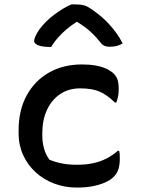

<svg xmlns="http://www.w3.org/2000/svg" viewBox="-20 -836 640 867"><path d="M350 -545Q385 -545 412.5 -540Q440 -535 460.5 -525.5Q481 -516 494 -503Q506 -491 511 -475.5Q516 -460 516 -435Q516 -416 513.5 -402Q511 -388 505 -373H499Q463 -408 429.5 -422.5Q396 -437 342 -437Q290 -437 251.5 -411Q213 -385 192 -339.5Q171 -294 171 -235V-223Q171 -194 178.5 -166.5Q186 -139 203 -115Q232 -103 262 -97.5Q292 -92 327 -92Q368 -92 400.5 -99Q433 -106 460.5 -120Q488 -134 512 -155H518Q520 -147 520.5 -139Q521 -131 521 -118Q521 -93 515 -73Q509 -53 493 -37Q479 -23 455.5 -12.5Q432 -2 400.5 4.5Q369 11 327 11Q273 11 225 -7Q177 -25 141 -58Q105 -91 84.5 -136Q64 -181 64 -233V-246Q64 -339 101 -406Q138 -473 202.5 -509Q267 -545 350 -545ZM302 -816Q308 -816 313 -816Q318 -816 326 -816Q345 -816 361 -811.5Q377 -807 404 -787Q421 -775 438.5 -760Q456 -745 473 -726.5Q490 -708 505.5 -686.5Q521 -665 534 -640Q521 -632 507 -628.5Q493 -625 475 -625Q458 -625 448 -631Q438 -637 423 -657Q403 -681 377 -703Q351 -725 304 -751L360 -737H294L349 -752Q295 -719 262 -687Q229 -655 211 -624H205Q181 -624 165.5 -627.5Q150 -631 142 -637.5Q134 -644 134 -651Q134 -659 140 -672.5Q146 -686 159 -705Q172 -722 188.5 -738.5Q205 -755 224.5 -769.5Q244 -784 263.5 -796Q283 -808 302 -816Z"/></svg>

Font: Recursive Monospace Casual Medium
Style: Regular
Weight: 500
Version: Version 1.047